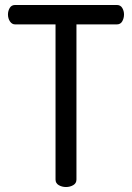

<svg xmlns="http://www.w3.org/2000/svg" viewBox="-20 -751 530 771"><path d="M245 0Q229 0 216 -7.5Q203 -15 203 -30V-653H41Q28 -653 20 -665Q12 -677 12 -693Q12 -707 19 -719Q26 -731 41 -731H449Q464 -731 471 -719Q478 -707 478 -693Q478 -678 471 -665.5Q464 -653 449 -653H287V-30Q287 -15 274 -7.5Q261 0 245 0Z"/></svg>

Font: Dosis Medium
Style: Regular
Weight: 500
Designer: EdgarTolentino, PabloImpallari, IginoMarini
Foundry: EdgarTolentino, PabloImpallari, IginoMarini
Version: Version 3.001; ttfautohint (v1.8.2)